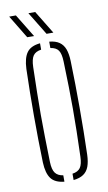

<svg xmlns="http://www.w3.org/2000/svg" viewBox="-86 -785 467 832"><g transform="rotate(-10 148.0 -369.0)"><path d="M50.5 -93.5Q49 -144 48.2 -195.8Q47.5 -247.5 47.5 -299.5Q47.5 -351.5 48.2 -403.2Q49 -455 50.5 -505.5Q52.5 -553.5 69.8 -577Q87 -600.5 128 -604.5V-576.5Q103 -573 92.5 -557.8Q82 -542.5 81 -508.5Q79.5 -447.5 78.5 -397.2Q77.5 -347 77.5 -299.8Q77.5 -252.5 78.5 -202Q79.5 -151.5 81 -90.5Q82 -57 93 -42Q104 -27 128 -23.5V4.5Q87 0.5 69.8 -22.8Q52.5 -46 50.5 -93.5ZM168.5 4.5V-23.5Q193 -27 203.5 -42Q214 -57 215 -90.5Q217 -151.5 218 -202Q219 -252.5 219 -299.8Q219 -347 218 -397.2Q217 -447.5 215 -508.5Q214 -543 203.8 -558Q193.5 -573 168.5 -576.5V-604.5Q196 -602 212.5 -590.5Q229 -579 236.8 -558.2Q244.5 -537.5 245.5 -505.5Q247 -455 247.8 -403.2Q248.5 -351.5 248.5 -299.8Q248.5 -248 247.8 -196.2Q247 -144.5 245.5 -93.5Q244.5 -62.5 236.8 -41.8Q229 -21 212.5 -9.8Q196 1.5 168.5 4.5ZM78 -640 16.5 -741.5H46L108 -640ZM163 -640 101 -741.5H131L193 -640Z"/></g></svg>

Font: Big Shoulders Stencil Display Thin ExtraLight
Style: Regular
Weight: 250
Version: Version 2.001